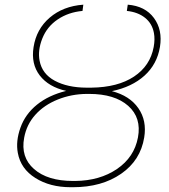

<svg xmlns="http://www.w3.org/2000/svg" viewBox="-20 -780 713 810"><path d="M365.7 -410.2Q477.1 -411.6 545.4 -457Q613.8 -502.4 628.4 -582Q634.3 -614.3 629.4 -640.6Q622.1 -680.7 592 -704.8Q562 -729 515.1 -733.9L519 -760.3Q592.3 -754.4 629.4 -704.1Q666.5 -653.8 654.8 -582Q642.6 -508.8 589.6 -460.9Q536.6 -413.1 452.1 -395.5Q527.3 -376 563.7 -323.5Q600.1 -271 588.4 -200.2Q572.8 -103.5 491 -46.9Q409.2 9.8 288.1 9.8H277.8Q190.9 9.8 129.2 -29.1Q67.4 -67.9 55.2 -134.8Q45.9 -184.1 66.2 -241.2Q86.4 -298.3 136 -338.4Q185.5 -378.4 259.3 -396.5Q185.1 -413.1 147.7 -461.7Q110.4 -510.3 121.6 -581.1Q133.3 -657.2 189.7 -705.6Q246.1 -753.9 331.5 -760.3L328.1 -733.9Q268.6 -728.5 223.4 -698Q178.2 -667.5 158.4 -617.4Q138.7 -567.4 147 -523.9Q157.7 -467.8 211.4 -439.2Q265.1 -410.6 344.2 -410.2ZM346.2 -383.8Q281.2 -383.3 223.6 -360.1Q166 -336.9 129.2 -295.9Q92.3 -254.9 82 -199.2Q66.4 -117.2 123.5 -66.9Q180.7 -16.6 288.1 -16.6H297.4Q400.9 -17.6 473.6 -67.1Q546.4 -116.7 562 -200.2Q577.6 -283.2 520.8 -333.5Q463.9 -383.8 356 -383.8Z"/></svg>

Font: Roboto Thin
Style: Italic
Weight: 250
Italic angle: -12°
Designer: Google
Version: Version 2.134; 2016